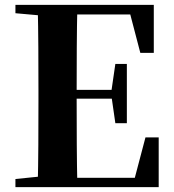

<svg xmlns="http://www.w3.org/2000/svg" viewBox="-20 -764 710 784"><path d="M43 0V-33L200 -49H215V0ZM134 0Q136 -86 136.5 -173Q137 -260 137 -349V-394Q137 -483 136.5 -570Q136 -657 134 -744H296Q294 -658 293.5 -569.5Q293 -481 293 -389V-360Q293 -265 293.5 -176Q294 -87 296 0ZM215 0V-38H600L521 -2L574 -203H628V0ZM215 -361V-397H463V-361ZM451 -261 435 -372V-393L451 -503H498V-261ZM43 -710V-744H215V-696H200ZM553 -548 502 -743 579 -705H215V-744H608V-548Z"/></svg>

Font: Noto Serif JP ExtraBold
Style: Regular
Weight: 800
Designer: Ryoko NISHIZUKA 西塚涼子 (kana & ideographs); Frank Grießhammer (Latin, Greek & Cyrillic); Wenlong ZHANG 张文龙 (bopomofo); San
Foundry: Adobe
Version: Version 2.003-H1;hotconv 1.1.1;makeotfexe 2.6.0